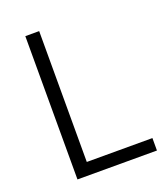

<svg xmlns="http://www.w3.org/2000/svg" viewBox="-132 -807 782 899"><g transform="rotate(-20 259.0 -357.0)"><path d="M99 0V-714H168V-62H495V0Z"/></g></svg>

Font: Noto Sans Oriya Light
Style: Regular
Weight: 300
Version: Version 2.003